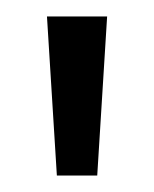

<svg xmlns="http://www.w3.org/2000/svg" viewBox="-20 -815 187 233"><path d="M37 -795H110L98 -602H49Z"/></svg>

Font: Parkinsans Light
Style: Regular
Weight: 300
Designer: Red Stone, Indian Type Foundry
Foundry: Indian Type Foundry
Version: Version 1.000